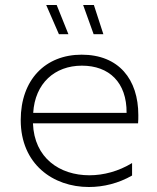

<svg xmlns="http://www.w3.org/2000/svg" viewBox="-20 -745 628 769"><path d="M336 4C395 4 455 -11 509 -42V-92C455 -59 395 -43 338 -43C219 -43 117 -112 112 -251H533C534 -262 534 -273 534 -284C534 -427 456 -526 307 -526C162 -526 63 -426 63 -264C63 -88 192 4 336 4ZM487 -293H113C120 -411 199 -482 308 -482C417 -482 488 -415 487 -293ZM355 -608H394L356 -725H313ZM216 -608H254L207 -725H165Z"/></svg>

Font: Chess Sans Light
Style: Regular
Weight: 300
Designer: Wolf Bōese
Foundry: Wolf Bōese
Version: Version 7.223;Glyphs 3.3 (3306)